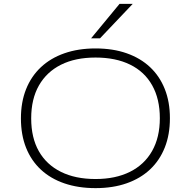

<svg xmlns="http://www.w3.org/2000/svg" viewBox="-20 -963 985 991"><path d="M473 8Q384 8 312.5 -16.5Q241 -41 191 -87.5Q141 -134 114.5 -200.5Q88 -267 88 -352Q88 -436 114.5 -502.5Q141 -569 191 -616Q241 -663 312.5 -688Q384 -713 473 -713Q563 -713 634 -688Q705 -663 754.5 -616.5Q804 -570 830.5 -503.5Q857 -437 857 -353Q857 -268 830.5 -201.5Q804 -135 754.5 -88.5Q705 -42 634 -17Q563 8 473 8ZM473 -39Q576 -39 650.5 -76Q725 -113 765 -183.5Q805 -254 805 -353Q805 -452 765.5 -522.5Q726 -593 651.5 -629.5Q577 -666 473 -666Q369 -666 295 -629Q221 -592 181 -522Q141 -452 141 -352Q141 -252 180.5 -182.5Q220 -113 294.5 -76Q369 -39 473 -39ZM450 -765 597 -943H665L496 -765Z"/></svg>

Font: Nunito Sans 10pt Expanded ExtraLight
Style: Regular
Weight: 250
Width: 7
Designer: Vernon Adams
Foundry: Vernon Adams
Version: Version 3.101;gftools[0.9.27]